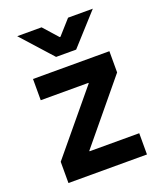

<svg xmlns="http://www.w3.org/2000/svg" viewBox="-139 -838 774 926"><g transform="rotate(-20 248.0 -375.0)"><path d="M51 -109 307 -418V-421H62V-530H454V-421L199 -112V-109H454V0H51ZM186 -750 252 -676H256L322 -750H449L306 -592H203L61 -750Z"/></g></svg>

Font: Be Vietnam
Style: Bold
Weight: 700
Designer: Gabriel Lam
Foundry: TypeRant
Version: Version 4.000